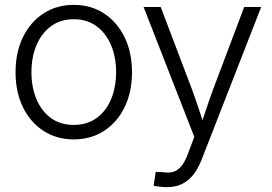

<svg xmlns="http://www.w3.org/2000/svg" viewBox="-20 -558 1110 784"><path d="M281.2 11.2Q210.9 11.2 157.2 -23.9Q103.5 -59.1 73.5 -120.8Q43.5 -182.6 43.5 -263.2Q43.5 -343.8 73.5 -405.8Q103.5 -467.8 157.2 -502.9Q210.9 -538.1 281.2 -538.1Q351.6 -538.1 405 -502.9Q458.5 -467.8 488.8 -405.8Q519 -343.8 519 -263.2Q519 -182.6 489 -120.8Q459 -59.1 405.3 -23.9Q351.6 11.2 281.2 11.2ZM281.2 -47.9Q335.4 -47.9 374 -75.7Q412.6 -103.5 433.3 -152.3Q454.1 -201.2 454.1 -263.2Q454.1 -325.2 433.3 -374Q412.6 -422.9 374 -451.2Q335.4 -479.5 281.2 -479.5Q227.5 -479.5 188.7 -451.2Q149.9 -422.9 129.2 -374Q108.4 -325.2 108.4 -263.2Q108.4 -201.2 129.2 -152.3Q149.9 -103.5 188.5 -75.7Q227.1 -47.9 281.2 -47.9ZM607.4 200.7 615.7 144 645.5 145Q669.4 148.9 687.5 143.6Q705.6 138.2 720.2 120.8Q734.9 103.5 746.6 71.8L773.4 1L566.4 -529.3H636.2L760.7 -201.7Q776.4 -160.2 789.8 -118.9Q803.2 -77.6 816.9 -37.1H796.9Q810.5 -77.6 824.2 -118.9Q837.9 -160.2 853.5 -201.7L977.1 -529.3H1046.4L803.2 94.2Q788.1 132.3 768.1 157Q748 181.6 721.9 193.8Q695.8 206.1 662.6 206.1Q646 206.1 632.6 204.3Q619.1 202.6 607.4 200.7Z"/></svg>

Font: Inter 24pt Light
Style: Regular
Weight: 300
Designer: Rasmus Andersson
Foundry: rsms
Version: Version 4.001;git-66647c0bb